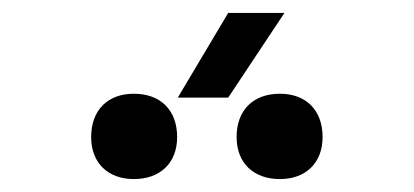

<svg xmlns="http://www.w3.org/2000/svg" viewBox="-20 -924 640 297"><path d="M255 -773H333L420 -904H333ZM413 -647C453 -647 479 -672 479 -712C479 -754 453 -779 413 -779C372 -779 346 -754 346 -712C346 -672 372 -647 413 -647ZM187 -647C228 -647 254 -672 254 -712C254 -754 228 -779 187 -779C147 -779 121 -754 121 -712C121 -672 147 -647 187 -647Z"/></svg>

Font: JetBrains Mono Medium
Style: Regular
Weight: 436
Monospace: yes
Designer: Philipp Nurullin, Konstantin Bulenkov
Foundry: JetBrains
Version: Version 2.305